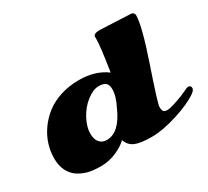

<svg xmlns="http://www.w3.org/2000/svg" viewBox="-146 -955 1302 1204"><g transform="rotate(-30 505.5 -353.0)"><path d="M989.3 -139.2Q1011.2 -139.2 1011.2 -119.1Q1011.2 -105 990.7 -89.8Q936 -49.8 827.4 -15.1Q718.8 19.5 637.7 19.5Q556.6 19.5 518.3 2.7Q480 -14.2 465.3 -56.6Q437 -27.8 383.8 -4.2Q330.6 19.5 271.2 19.5Q211.9 19.5 174.3 9Q136.7 -1.5 106 -22.9Q75.2 -44.4 57.4 -81.8Q39.6 -119.1 39.6 -168.9Q39.6 -218.8 54.7 -268.1Q69.8 -317.4 101.3 -362.5Q132.8 -407.7 176.8 -442.4Q220.7 -477.1 283.4 -497.6Q346.2 -518.1 418.5 -518.1Q537.1 -518.1 615.7 -459Q643.1 -632.8 643.1 -686L642.6 -700.2Q642.6 -724.6 689.9 -724.6L908.7 -714.4Q920.4 -714.4 927.2 -707.3Q934.1 -700.2 934.1 -691.4Q934.1 -615.2 853.5 -379.2Q772.9 -143.1 772.9 -120.1Q772.9 -97.2 779.5 -87.4Q786.1 -77.6 807.1 -77.6Q828.1 -77.6 879.4 -95.2Q930.7 -112.8 956.5 -126Q982.4 -139.2 989.3 -139.2ZM384.3 -104.5Q476.1 -104.5 537.6 -245.1Q572.8 -312.5 572.8 -364.3Q572.8 -392.6 559.3 -407.7Q545.9 -422.9 506.1 -422.9Q466.3 -422.9 418.9 -385.7Q371.6 -348.6 342.5 -292.7Q313.5 -236.8 313.5 -192.6Q313.5 -148.4 333 -126.5Q352.5 -104.5 384.3 -104.5Z"/></g></svg>

Font: Sonsie One
Style: Regular
Weight: 400
Designer: Riccardo De Franceschi
Foundry: Sorkin Type Co
Version: Version 1.003